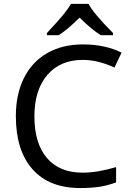

<svg xmlns="http://www.w3.org/2000/svg" viewBox="-20 -951 672 981"><path d="M402.8 -645Q287.6 -645 221.7 -567.9Q155.8 -490.7 155.8 -356.9Q155.8 -218.8 219.7 -143.8Q283.7 -68.8 401.9 -68.8Q478 -68.8 573.2 -97.2V-19Q527.8 -2.4 485.8 3.7Q443.8 9.8 389.2 9.8Q231.4 9.8 146.2 -86.2Q61 -182.1 61 -357.9Q61 -468.3 101.8 -551.3Q142.6 -634.3 220.5 -679.2Q298.3 -724.1 403.8 -724.1Q517.1 -724.1 601.1 -682.1L564.9 -606Q479.5 -645 402.8 -645ZM219.7 -782.2Q280.8 -847.7 305.9 -878.9Q331.1 -910.2 342.8 -931.2H432.6Q458 -881.8 557.6 -782.2V-771H495.6Q451.7 -796.9 386.7 -860.8Q322.8 -798.3 279.8 -771H219.7Z"/></svg>

Font: Noto Sans Southeast Asian
Style: Regular
Weight: 400
Designer: Monotype Design Team
Foundry: Monotype Imaging Inc.
Version: Version 1.06 uh; ttfautohint (v1.4.1)